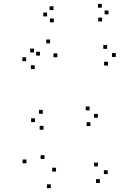

<svg xmlns="http://www.w3.org/2000/svg" viewBox="-20 -962 660 1004"><path d="M502.2 -5.3V-25.3H482.2V-5.3ZM543.2 -51.7V-71.7H523.2V-51.7ZM492 -91.7V-111.7H472V-91.7ZM273 -65V-85H253V-65ZM212.5 -130.5V-150.5H192.5V-130.5ZM279.7 -662.7V-682.7H259.7V-662.7ZM241.8 -735.3V-755.3H221.8V-735.3ZM189 -671.3V-691.3H169V-671.3ZM118.2 -108V-128H98.2V-108ZM245.5 21.8V1.8H225.5V21.8ZM452.8 -302.7V-322.7H432.8V-302.7ZM491.8 -346.3V-366.3H471.8V-346.3ZM448.5 -385V-405H428.5V-385ZM203.8 -367.3V-387.3H183.8V-367.3ZM162.7 -323.5V-343.5H142.7V-323.5ZM207.5 -283.7V-303.7H187.5V-283.7ZM544.5 -619.2V-639.2H524.5V-619.2ZM585.7 -664.3V-684.3H565.7V-664.3ZM540.2 -706.5V-726.5H520.2V-706.5ZM157.8 -687.8V-707.8H137.8V-687.8ZM116.7 -642.3V-662.3H96.7V-642.3ZM161.5 -600.8V-620.8H141.5V-600.8ZM513.8 -849.8V-869.8H493.8V-849.8ZM547.2 -887V-907H527.2V-887ZM512.2 -921.7V-941.7H492.2V-921.7ZM259.5 -909.3V-929.3H239.5V-909.3ZM226.2 -876.3V-896.3H206.2V-876.3ZM261.2 -845.3V-865.3H241.2V-845.3Z"/></svg>

Font: Monaspace Radon Dots Var
Style: Regular
Weight: 400
Designer: Riley Cran and the Lettermatic Team
Version: Version 1.100 (Monaspace Radon Dots)